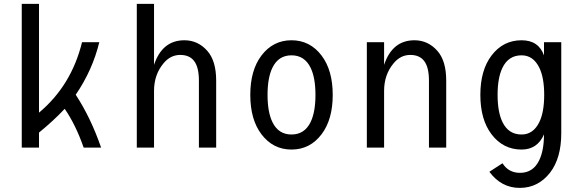

<svg xmlns="http://www.w3.org/2000/svg" viewBox="-20 -752 2970 978"><path d="M90.8 0V-732.4H178.7V-178.2Q343.8 -316.4 397.9 -537.1H485.8Q451.2 -394.5 365.7 -269.5Q442.4 -152.3 495.1 0H406.2Q366.2 -115.2 309.6 -197.8Q253.4 -137.7 178.7 -76.7V0Z M676.8 0V-732.4H764.6V-421.4Q806.2 -546.9 919.4 -546.9Q988.8 -546.9 1036.6 -492.2Q1081.1 -441.4 1081.1 -341.3V0H993.2V-341.3Q993.2 -410.2 968.3 -441.9Q944.8 -472.2 897.9 -472.2Q848.6 -472.2 813.5 -430.2Q764.6 -372.1 764.6 -289.1V0Z M1562 -129.9Q1586.9 -181.2 1586.9 -268.6Q1586.9 -356 1562 -407.2Q1531.2 -470.2 1464.8 -470.2Q1398.4 -470.2 1367.7 -407.2Q1342.8 -356 1342.8 -268.6Q1342.8 -181.2 1367.7 -129.9Q1398.4 -66.9 1464.8 -66.9Q1531.2 -66.9 1562 -129.9ZM1311.5 -68.4Q1254.9 -143.1 1254.9 -268.6Q1254.9 -394 1311.5 -468.8Q1370.6 -546.9 1464.8 -546.9Q1559.1 -546.9 1618.2 -468.8Q1674.8 -394 1674.8 -268.6Q1674.8 -143.1 1618.2 -68.4Q1559.1 9.8 1464.8 9.8Q1370.6 9.8 1311.5 -68.4Z M1848.6 0V-537.1H1936.5V-421.4Q1978 -546.9 2091.3 -546.9Q2160.6 -546.9 2208.5 -492.2Q2252.9 -441.4 2252.9 -341.3V0H2165V-341.3Q2165 -410.2 2140.1 -441.9Q2116.7 -472.2 2069.8 -472.2Q2020.5 -472.2 1985.4 -430.2Q1936.5 -372.1 1936.5 -289.1V0Z M2636.7 -470.2Q2570.3 -470.2 2539.6 -407.2Q2514.6 -356 2514.6 -268.6Q2514.6 -181.2 2539.6 -129.9Q2570.3 -66.9 2636.7 -66.9Q2696.3 -66.9 2727.1 -129.9Q2752 -181.2 2752 -268.6Q2752 -356 2727.1 -407.2Q2696.3 -470.2 2636.7 -470.2ZM2472.7 123 2539.6 79.6Q2570.3 128.4 2628.9 128.4Q2695.3 128.4 2726.1 65.4Q2751 14.2 2751 -67.4Q2717.3 9.8 2636.7 9.8Q2542.5 9.8 2483.4 -68.4Q2426.8 -143.1 2426.8 -268.6Q2426.8 -394 2483.4 -468.8Q2542.5 -546.9 2636.7 -546.9Q2723.6 -546.9 2751 -469.7V-537.1H2838.9V-73.2Q2838.9 53.2 2782.2 127Q2721.7 205.1 2627.4 205.1Q2533.7 205.1 2472.7 123Z"/></svg>

Font: Consola Mono
Style: Book
Weight: 400
Monospace: yes
Version: Version 2.001